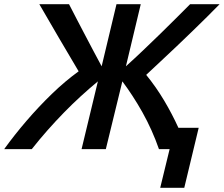

<svg xmlns="http://www.w3.org/2000/svg" viewBox="-55 -713 1070 918"><path d="M711 185 756 0H705Q689 -46 669 -90.5Q649 -135 626 -176Q603 -217 578.5 -254.5Q554 -292 530 -324L451 0H335L413 -324Q372 -290 331 -252.5Q290 -215 250.5 -174.5Q211 -134 172.5 -90.5Q134 -47 97 0H-35Q14 -68 72 -135.5Q130 -203 193 -264Q256 -325 321 -372Q273 -453 226 -533Q179 -613 133 -693H275Q294 -656 313.5 -618.5Q333 -581 353 -543Q373 -505 392.5 -468Q412 -431 431 -396L502 -693H618L547 -396Q588 -433 629.5 -472.5Q671 -512 711 -551Q751 -590 787 -626Q823 -662 854 -693H995Q968 -665 934.5 -632Q901 -599 864.5 -563.5Q828 -528 789.5 -491.5Q751 -455 714 -420.5Q677 -386 644 -355Q692 -296 730 -232Q768 -168 798 -102H895L826 185Z"/></svg>

Font: Ubuntu Sans SemiBold
Style: Italic
Weight: 600
Italic angle: -13.5°
Designer: Dalton Maag Ltd
Foundry: Dalton Maag Ltd
Version: Version 1.006